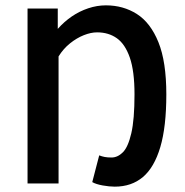

<svg xmlns="http://www.w3.org/2000/svg" viewBox="-20 -686 691 718"><path d="M409 12Q389 12 364 7.5Q339 3 325 -5L351 -105Q361 -101 371.5 -99Q382 -97 397 -97Q420 -97 439.5 -116.5Q459 -136 471 -187.5Q483 -239 483 -333Q483 -420 465.5 -470.5Q448 -521 417 -543Q386 -565 343 -565Q320 -565 293.5 -554.5Q267 -544 242 -524Q217 -504 199 -475V0H83V-654H196V-578Q220 -605 248.5 -624.5Q277 -644 310 -655Q343 -666 376 -666Q441 -666 492 -633.5Q543 -601 572.5 -528Q602 -455 602 -333Q602 -212 579.5 -136Q557 -60 514.5 -24Q472 12 409 12Z"/></svg>

Font: Mada SemiBold
Style: Regular
Weight: 600
Designer: Khaled Hosny
Version: Version 1.5